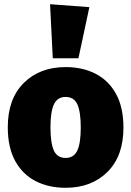

<svg xmlns="http://www.w3.org/2000/svg" viewBox="-20 -873 624 913"><path d="M292 20Q211 20 149 -12Q87 -44 52 -108Q17 -172 17 -268Q17 -403 93 -478.5Q169 -554 292 -554Q373 -554 435 -522Q497 -490 532 -426Q567 -362 567 -266Q567 -131 491 -55.5Q415 20 292 20ZM292 -122Q331 -122 347.5 -157Q364 -192 364 -266Q364 -341 348 -376.5Q332 -412 292 -412Q253 -412 236.5 -377Q220 -342 220 -268Q220 -193 236 -157.5Q252 -122 292 -122ZM353 -596H231L218 -853L405 -839Z"/></svg>

Font: Trujillo Black
Style: Regular
Weight: 900
Designer: Fira Sans original fonts by bBox Type GmbH, Carrois Corporate GbR, & Edenspiekermann AG / Changes by Cristiano Sobral
Foundry: Fira Sans original fonts by bBox Type GmbH, Carrois Corporate GbR, & Edenspiekermann AG / Changes by Cristiano Sobral
Version: Version 4.301;July 28, 2020;FontCreator 13.0.0.2655 64-bit